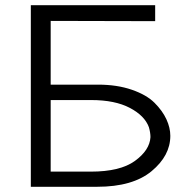

<svg xmlns="http://www.w3.org/2000/svg" viewBox="-20 -715 732 735"><path d="M98 0V-695H574V-634L174 -635V-391H355Q428 -391 484.5 -371.5Q541 -352 571.5 -321.5Q602 -291 617 -258.5Q632 -226 632 -195Q632 -119 560 -59.5Q488 0 352 0ZM174 -58H328Q440 -58 496.5 -99Q553 -140 556 -190Q556 -207 550 -228Q534 -272 477 -302Q420 -332 329 -332H174V-292Z"/></svg>

Font: Coval
Style: ExtraLight
Weight: 250
Foundry: Context Ltd
Version: Version 001.000